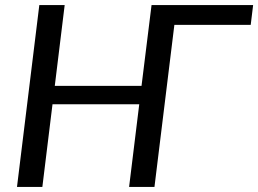

<svg xmlns="http://www.w3.org/2000/svg" viewBox="-20 -737 1018 757"><path d="M968.5 -639H667.5L589 0H489L529 -326H187L147 0H47L135 -717H235L196 -398.5H538L577.5 -717H978Z"/></svg>

Font: Lato Medium
Style: Italic
Weight: 500
Italic angle: -7°
Designer: Lukasz Dziedzic
Foundry: tyPoland Lukasz Dziedzic
Version: Version 2.006; 2014-01-15